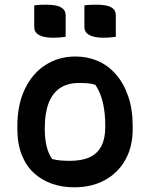

<svg xmlns="http://www.w3.org/2000/svg" viewBox="-20 -788 640 819"><path d="M303 -547Q352 -547 396 -528.5Q440 -510 473.5 -472Q507 -434 526.5 -378.5Q546 -323 546 -250V-237Q546 -162 514.5 -106Q483 -50 427 -19.5Q371 11 296 11Q245 11 201 -4.5Q157 -20 124 -50.5Q91 -81 72.5 -128Q54 -175 54 -238V-250Q54 -340 85.5 -407Q117 -474 173.5 -510.5Q230 -547 303 -547ZM317 -434Q268 -434 235.5 -412Q203 -390 187 -347Q171 -304 171 -242V-235Q171 -200 178 -167.5Q185 -135 202 -110Q220 -105 238 -103.5Q256 -102 279 -102Q331 -102 364 -118Q397 -134 413 -166Q429 -198 429 -246V-252Q429 -306 419 -349.5Q409 -393 387 -426Q373 -431 356.5 -432.5Q340 -434 317 -434ZM126 -765Q139 -767 153.5 -767.5Q168 -768 180 -768Q200 -768 218 -764.5Q236 -761 248 -751Q260 -741 260 -723V-631Q247 -629 232 -628Q217 -627 205 -627Q186 -627 167.5 -631Q149 -635 137.5 -645Q126 -655 126 -674ZM340 -765Q353 -767 368 -767.5Q383 -768 394 -768Q414 -768 432.5 -764.5Q451 -761 462.5 -751Q474 -741 474 -723V-631Q461 -629 446.5 -628Q432 -627 419 -627Q400 -627 382 -631Q364 -635 352 -645Q340 -655 340 -674Z"/></svg>

Font: Recursive Casual SemiBold
Style: Regular
Weight: 600
Version: Version 1.047